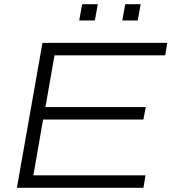

<svg xmlns="http://www.w3.org/2000/svg" viewBox="-20 -889 816 909"><path d="M60 0 181 -686H772L762 -627H238L195 -382H670L659 -323H184L138 -59H669L659 0ZM355 -792 369 -869H443L429 -792ZM559 -792 573 -869H646L632 -792Z"/></svg>

Font: Archivo SemiExpanded ExtraLight
Style: Italic
Weight: 250
Width: 6
Italic angle: -10°
Designer: Hector Gatti
Foundry: Omnibus-Type
Version: Version 2.001